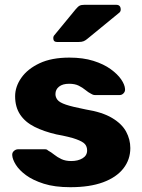

<svg xmlns="http://www.w3.org/2000/svg" viewBox="-20 -770 593 800"><path d="M273 10Q208 10 162.5 -4.5Q117 -19 88.5 -40Q60 -61 46 -83.5Q32 -106 31 -123Q30 -134 38 -141Q46 -148 55 -148H169Q172 -148 174.5 -147Q177 -146 180 -143Q193 -136 206 -125.5Q219 -115 236 -107Q253 -99 277 -99Q305 -99 324 -110.5Q343 -122 343 -143Q343 -159 334 -169.5Q325 -180 297.5 -190Q270 -200 215 -210Q163 -222 124 -241.5Q85 -261 64 -292.5Q43 -324 43 -369Q43 -409 69 -446Q95 -483 145 -506.5Q195 -530 269 -530Q326 -530 369 -516.5Q412 -503 441 -482Q470 -461 485 -439Q500 -417 501 -399Q502 -389 495 -381.5Q488 -374 479 -374H375Q371 -374 367 -375.5Q363 -377 360 -379Q348 -385 336 -395Q324 -405 308 -413Q292 -421 268 -421Q241 -421 226 -409Q211 -397 211 -378Q211 -365 219.5 -354Q228 -343 254.5 -334Q281 -325 337 -314Q406 -303 447 -278.5Q488 -254 505.5 -221.5Q523 -189 523 -153Q523 -105 494 -68Q465 -31 409.5 -10.5Q354 10 273 10ZM218 -595Q202 -595 202 -611Q202 -619 207 -624L295 -731Q305 -743 312 -746.5Q319 -750 332 -750H464Q483 -750 483 -730Q483 -723 478 -718L345 -609Q337 -602 329 -598.5Q321 -595 307 -595Z"/></svg>

Font: DVN-Rubik
Style: Bold
Weight: 700
Designer: Hubert and Fischer
Foundry: Hubert & Fischer
Version: Version 2.102